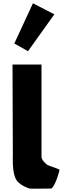

<svg xmlns="http://www.w3.org/2000/svg" viewBox="-20 -1145 437 1166"><path d="M67 -881 180 -1125 310 -1058 150 -834ZM56 -753 58 -200V-199Q57 -181 58 -167V-148Q61 -81 79.5 -52Q98 -23 150 -3Q156 0 169 0.5Q182 1 195 1Q208 1 237.5 0.5Q267 0 292 0Q304 -9 316.5 -37.5Q329 -66 335 -89L342 -113Q337 -119 303.5 -130Q270 -141 265 -145Q262 -148 255.5 -154Q249 -160 246 -163.5Q243 -167 239.5 -172Q236 -177 234.5 -181.5Q233 -186 232 -191V-753Z"/></svg>

Font: Hussar
Style: BoldWeb
Weight: 700
Foundry: Cannot Into Space Fonts
Version: Version 2.00